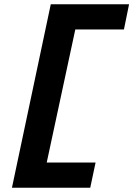

<svg xmlns="http://www.w3.org/2000/svg" viewBox="-20 -770 640 900"><path d="M585 -750 561 -632H333L199 -8H428L403 110H36L218 -750Z"/></svg>

Font: Geist Mono
Style: Bold Italic
Weight: 700
Italic angle: -12°
Monospace: yes
Designer: Basement.studio, Andrés Briganti, Mateo Zaragoza
Foundry: Basement.studio, Vercel, Andrés Briganti, Guido Ferreyra, Mateo Zaragoza
Version: Version 1.500; ttfautohint (v1.8.4.7-5d5b)